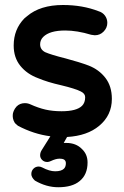

<svg xmlns="http://www.w3.org/2000/svg" viewBox="-20 -540 509 787"><path d="M438.5 -134.8Q438.5 -67.4 386.7 -24.4Q337.9 16.6 254.9 21.5L241.2 45.9Q246.1 45.9 252 45.9Q292 45.9 316.4 71.3Q338.9 92.8 338.9 126Q338.9 175.8 306.6 202.1Q276.4 227.5 218.8 227.5Q169.9 227.5 123 200.2Q108.4 186.5 108.4 173.8Q108.4 160.2 117.2 151.4Q126 142.6 138.7 142.6Q145.5 142.6 153.3 146.5Q182.6 162.1 206.1 162.1Q231.4 162.1 242.2 151.4Q250 143.6 250 128.9Q250 120.1 244.1 115.2Q238.3 110.4 223.6 110.4Q209 110.4 188.5 120.1Q180.7 124 173.8 124Q161.1 124 152.8 115.7Q144.5 107.4 144.5 96.7Q144.5 85.9 150.4 76.2L186.5 18.6Q118.2 9.8 53.7 -24.4Q49.8 -27.3 44.4 -32.2Q39.1 -37.1 35.6 -46.4Q32.2 -55.7 32.2 -63.5Q32.2 -71.3 33.2 -76.2Q34.2 -81.1 36.1 -85Q40 -94.7 47.9 -103.5Q61.5 -117.2 82 -117.2Q93.8 -117.2 104.5 -112.3Q136.7 -97.7 166.5 -90.8Q196.3 -84 232.4 -84Q293.9 -84 316.4 -106.4Q329.1 -119.1 329.1 -141.6Q329.1 -156.2 311.5 -165Q288.1 -176.8 231.4 -190.4Q174.8 -203.1 135.7 -219.7Q90.8 -236.3 63.5 -270Q36.1 -303.7 36.1 -353.5Q36.1 -419.9 80.1 -464.8L90.8 -473.6Q144.5 -519.5 238.3 -519.5Q318.4 -519.5 383.8 -494.1Q400.4 -489.3 410.2 -476.1Q419.9 -462.9 419.9 -446.3Q419.9 -425.8 404.3 -410.2Q389.6 -395.5 369.1 -395.5H368.2L353.5 -397.5Q295.9 -415 247.1 -415Q183.6 -415 157.2 -388.7Q144.5 -376 144.5 -358.4Q144.5 -336.9 165 -326.2Q189.5 -315.4 248 -300.8Q306.6 -285.2 342.8 -271.5Q385.7 -254.9 412.1 -220.7Q438.5 -186.5 438.5 -134.8Z"/></svg>

Font: FakePearl
Style: SemiBold
Weight: 400
Version: Version 1.2